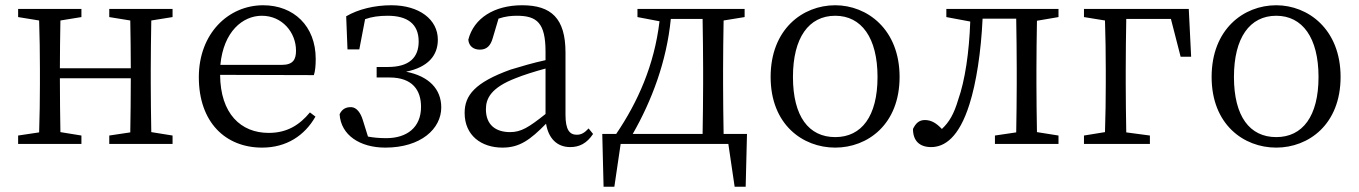

<svg xmlns="http://www.w3.org/2000/svg" viewBox="-20 -548 5176 731"><path d="M637 -483V-514H396V-483L476 -470C477 -417 478 -343 478 -288H208C208 -342 209 -416 210 -470L290 -483V-514H49V-483L129 -470C131 -415 132 -339 132 -286V-228C132 -176 131 -99 129 -44L49 -32V0H290V-32L210 -45C209 -99 208 -178 208 -250H478C478 -177 477 -99 476 -44L396 -32V0H637V-32L556 -45C555 -100 554 -176 554 -228V-286C554 -338 555 -415 556 -470Z M819 -301C831 -428 904 -488 977 -488C1054 -488 1107 -425 1107 -355C1107 -323 1097 -301 1053 -301ZM1175 -262C1180 -277 1182 -298 1182 -324C1182 -449 1098 -528 982 -528C850 -528 737 -421 737 -254C737 -83 838 14 978 14C1071 14 1140 -32 1181 -104L1160 -120C1121 -73 1074 -42 1003 -42C897 -42 819 -115 818 -263Z M1303 -360H1348L1370 -475C1395 -484 1423 -488 1456 -488C1531 -488 1574 -457 1574 -390C1574 -328 1537 -293 1457 -293H1414V-253H1463C1551 -253 1583 -204 1583 -141C1583 -62 1528 -22 1451 -22C1425 -22 1402 -24 1381 -28L1361 -92C1353 -118 1338 -139 1318 -140C1298 -141 1282 -133 1273 -113C1278 -33 1351 14 1447 14C1583 14 1660 -58 1660 -139C1660 -209 1613 -258 1526 -275C1609 -292 1647 -336 1647 -397C1647 -474 1576 -528 1470 -528C1406 -528 1344 -513 1298 -486Z M2057 -114C1993 -63 1964 -45 1922 -45C1868 -45 1830 -72 1830 -132C1830 -172 1848 -214 1945 -251C1972 -262 2016 -276 2057 -287ZM2221 -59C2206 -43 2194 -35 2176 -35C2149 -35 2133 -53 2133 -111V-348C2133 -478 2079 -528 1968 -528C1862 -528 1784 -479 1763 -397C1765 -373 1782 -359 1807 -359C1833 -359 1848 -374 1856 -403L1878 -477C1904 -486 1927 -488 1948 -488C2024 -488 2057 -461 2057 -351V-319C2011 -309 1963 -295 1924 -283C1788 -234 1749 -185 1749 -118C1749 -32 1813 14 1893 14C1958 14 1998 -15 2059 -77C2068 -22 2100 12 2151 12C2186 12 2214 -2 2238 -38Z M2389 -38C2461 -164 2518 -313 2534 -476H2655C2656 -421 2657 -341 2657 -286V-228C2657 -174 2656 -94 2655 -38ZM2735 -38C2734 -94 2733 -174 2733 -228V-286C2733 -339 2734 -415 2735 -470L2815 -483V-514H2407V-483L2491 -467C2471 -299 2408 -159 2326 -38H2273L2278 163H2319L2343 0H2753L2777 163H2819L2824 -38Z M3160 14C3283 14 3405 -74 3405 -255C3405 -437 3281 -528 3160 -528C3036 -528 2914 -437 2914 -255C2914 -74 3036 14 3160 14ZM3160 -26C3059 -26 2999 -105 2999 -255C2999 -404 3059 -488 3160 -488C3260 -488 3321 -404 3321 -255C3321 -105 3260 -26 3160 -26Z M4010 -483V-514H3583V-483L3674 -466C3670 -349 3654 -241 3628 -168C3612 -114 3594 -83 3566 -57C3546 -78 3527 -91 3501 -91C3479 -91 3466 -78 3456 -57C3456 -11 3482 12 3525 12C3576 12 3631 -24 3671 -151C3697 -233 3715 -349 3721 -477H3849C3850 -422 3851 -341 3851 -286V-228C3851 -176 3850 -100 3849 -44L3768 -32V0H4010V-32L3928 -45C3927 -100 3926 -176 3926 -228V-286C3926 -338 3927 -414 3928 -469Z M4438 -476 4475 -332H4515L4506 -514H4107V-483L4187 -470C4189 -415 4190 -338 4190 -283V-228C4190 -176 4189 -100 4187 -45L4107 -32V0H4358V-32L4268 -44C4267 -100 4266 -176 4266 -228V-283C4266 -340 4267 -420 4268 -476Z M4839 14C4962 14 5084 -74 5084 -255C5084 -437 4960 -528 4839 -528C4715 -528 4593 -437 4593 -255C4593 -74 4715 14 4839 14ZM4839 -26C4738 -26 4678 -105 4678 -255C4678 -404 4738 -488 4839 -488C4939 -488 5000 -404 5000 -255C5000 -105 4939 -26 4839 -26Z"/></svg>

Font: Source Han Serif K
Style: Regular
Weight: 400
Designer: Ryoko NISHIZUKA 西塚涼子 (kana & ideographs); Frank Grießhammer (Latin, Greek & Cyrillic); Wenlong ZHANG 张文龙 (bopomofo); San
Foundry: Adobe Systems Incorporated
Version: Version 1.001;PS 1.001;hotconv 16.6.54;makeotf.lib2.5.65590